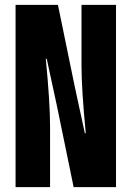

<svg xmlns="http://www.w3.org/2000/svg" viewBox="-20 -768 540 788"><path d="M43.9 0V-748H217.8L286.1 -416L328.1 -221.7H332Q314.5 -402.3 314.5 -498V-748H456.1V0H282.2L213.9 -332L171.9 -526.4H168Q185.5 -345.7 185.5 -250V0Z"/></svg>

Font: GenEi Gothic M Heavy
Style: Regular
Weight: 800
Designer: o_tamon (Modified); [Source Han Sans]
Ryoko NISHIZUKA  (kana & ideographs); Paul D. Hunt (Latin, Greek & Cyrillic); Wenl
Version: Version 1.1a;Original Version 1.004